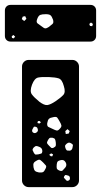

<svg xmlns="http://www.w3.org/2000/svg" viewBox="-45 -765 413 785"><path d="M72 0Q61 0 53 -8Q45 -16 45 -27V-493Q45 -504 53 -512Q61 -520 72 -520H251Q262 -520 270 -512Q278 -504 278 -493V-27Q278 -16 270 -8Q262 0 251 0ZM216 -413Q209 -440 195 -444.5Q181 -449 154 -450Q126 -451 111 -448Q96 -445 86 -419Q76 -392 85 -379.5Q94 -367 116 -349Q136 -334 148.5 -335.5Q161 -337 182 -351Q204 -366 214 -377Q224 -388 216 -413ZM199 -268Q193 -279 189 -284Q185 -289 173 -286Q160 -284 155 -279Q150 -274 148 -261Q147 -249 153 -246Q159 -243 170 -238Q180 -233 186 -231.5Q192 -230 199 -238Q207 -246 206 -252Q205 -258 199 -268ZM118 -270H110L108 -262L116 -260L122 -264ZM99 -247Q94 -248 92.5 -245Q91 -242 88 -237Q84 -229 89 -224Q95 -219 102 -222Q111 -227 110 -234Q109 -240 107 -243Q105 -246 99 -247ZM240 -229 231 -237 222 -229 224 -217 236 -219ZM183 -183Q182 -191 180 -195.5Q178 -200 169 -202Q160 -203 156.5 -199.5Q153 -196 149 -188Q146 -182 148 -178.5Q150 -175 155 -170Q160 -165 163.5 -161.5Q167 -158 174 -161Q182 -165 183 -169.5Q184 -174 183 -183ZM249 -177Q242 -182 237.5 -182Q233 -182 227 -177Q221 -172 221 -167.5Q221 -163 224 -156Q227 -150 230 -149.5Q233 -149 240 -149Q248 -150 251 -159Q252 -166 253 -170Q254 -174 249 -177ZM117 -164Q108 -168 103.5 -168Q99 -168 93 -162Q87 -155 88.5 -150.5Q90 -146 94 -139Q98 -133 101.5 -133Q105 -133 112 -134Q119 -136 123 -137Q127 -138 128 -145Q129 -159 117 -164ZM172 -134 164 -138 156 -132 163 -126H169ZM132 -100Q124 -108 119.5 -111Q115 -114 106 -109Q96 -104 93 -98.5Q90 -93 92 -81Q94 -70 98.5 -66Q103 -62 114 -60Q126 -59 131 -61.5Q136 -64 141 -75Q146 -84 142.5 -88.5Q139 -93 132 -100ZM223 -102Q216 -114 202 -110Q194 -108 191 -105Q188 -102 187 -93Q186 -83 187 -77.5Q188 -72 197 -68Q207 -64 211 -68Q215 -72 222 -80Q230 -90 223 -102ZM241 -36Q241 -45 234 -47Q228 -49 224.5 -49.5Q221 -50 218 -45Q215 -40 217 -37.5Q219 -35 223 -31Q228 -24 233 -26Q241 -28 241 -36ZM-2 -595Q-12 -595 -18.5 -601.5Q-25 -608 -25 -618V-722Q-25 -732 -18.5 -738.5Q-12 -745 -2 -745H325Q335 -745 341.5 -738.5Q348 -732 348 -722V-618Q348 -608 341.5 -601.5Q335 -595 325 -595ZM142 -707Q127 -707 119.5 -704Q112 -701 107 -687Q102 -674 109 -669Q116 -664 127 -656Q135 -649 140.5 -649Q146 -649 155 -655Q165 -663 170 -667.5Q175 -672 172 -684Q167 -698 161.5 -702.5Q156 -707 142 -707ZM58 -699 48 -697 44 -687 54 -679 63 -688ZM335 -667 327 -673 320 -667 323 -659 332 -658ZM17 -615 10 -622 3 -617 4 -610 11 -608Z"/></svg>

Font: Rubik Moonrocks
Style: Regular
Weight: 400
Designer: Hubert and Fischer, NaN
Foundry: Hubert and Fischer, NaN
Version: Version 2.200